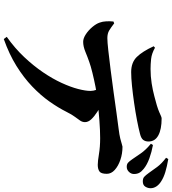

<svg xmlns="http://www.w3.org/2000/svg" viewBox="34 -882 931 1040"><g transform="rotate(90 500.0 -362.5)"><path d="M884 -583Q870 -583 862 -590Q854 -597 843 -613Q830 -632 811.5 -659Q793 -686 759 -714L766 -725Q804 -718 838.5 -705.5Q873 -693 895 -675Q910 -663 916.5 -651Q923 -639 923 -622Q923 -607 911.5 -595Q900 -583 884 -583ZM180 67Q242 23 289.5 -27.5Q337 -78 372 -129.5Q407 -181 429.5 -230Q452 -279 462.5 -319.5Q473 -360 473 -387Q473 -402 467 -418.5Q461 -435 446 -449L525 -460Q561 -440 587 -423Q613 -406 627.5 -390Q642 -374 642 -357Q642 -343 634 -331Q626 -319 613.5 -302.5Q601 -286 586 -256Q564 -212 530.5 -164.5Q497 -117 449 -71Q401 -25 337.5 14.5Q274 54 192 83ZM207 -347Q188 -347 166 -361.5Q144 -376 126.5 -397Q109 -418 103 -436Q97 -452 96 -472Q95 -492 97 -511L107 -515Q129 -498 145.5 -488Q162 -478 187 -478Q207 -478 252.5 -483Q298 -488 357 -495.5Q416 -503 477.5 -511.5Q539 -520 592 -527.5Q645 -535 678 -539Q711 -543 731 -548Q751 -553 761.5 -556.5Q772 -560 775 -560Q813 -560 846.5 -548.5Q880 -537 901 -518Q922 -499 922 -475Q922 -444 909 -435Q896 -426 873 -426Q854 -426 815 -432.5Q776 -439 729 -439Q687 -439 634.5 -435Q582 -431 526 -425Q492 -422 451.5 -414Q411 -406 374.5 -397Q338 -388 316 -380Q290 -371 261 -359Q232 -347 207 -347ZM371 -607Q319 -607 289 -637.5Q259 -668 231 -729L239 -736Q271 -718 300 -715Q329 -712 354 -712Q394 -712 432 -718Q470 -724 501.5 -732.5Q533 -741 551 -746Q574 -753 587.5 -759Q601 -765 609 -768.5Q617 -772 622 -772Q681 -772 714 -754Q747 -736 747 -701Q747 -684 738.5 -672.5Q730 -661 706 -655Q676 -647 631.5 -638.5Q587 -630 538.5 -623Q490 -616 446 -611.5Q402 -607 371 -607ZM963 -670Q947 -670 938.5 -677.5Q930 -685 917 -703Q903 -723 885 -747.5Q867 -772 835 -796L842 -808Q883 -801 912.5 -792Q942 -783 962 -770Q980 -759 990 -744Q1000 -729 1000 -712Q1000 -697 991.5 -683.5Q983 -670 963 -670Z"/></g></svg>

Font: Noto Serif SC ExtraLight Black
Style: Regular
Weight: 900
Version: Version 2.002-H1;hotconv 1.1.0;makeotfexe 2.6.0